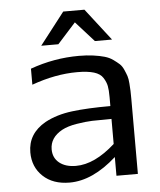

<svg xmlns="http://www.w3.org/2000/svg" viewBox="-53 -789 707 848"><g transform="rotate(-5 300.0 -365.5)"><path d="M463 -601H387L306 -691L225 -601H149L259 -743H353ZM311 -542Q346 -542 374.5 -538Q403 -534 424 -528Q445 -522 461 -510.5Q477 -499 487.5 -489.5Q498 -480 505.5 -463Q513 -446 517 -434Q521 -422 522.5 -401Q524 -380 524.5 -368Q525 -356 525 -333V0H430V-83Q324 12 222 12Q148 12 104 -29.5Q60 -71 60 -136Q60 -219 139 -264Q191 -292 259.5 -300.5Q328 -309 430 -309V-349Q430 -380 426.5 -398Q423 -416 411 -435Q399 -454 371 -462.5Q343 -471 297 -471Q200 -471 95 -433V-504Q200 -542 311 -542ZM430 -141V-252H428Q373 -252 344 -251Q315 -250 275 -243.5Q235 -237 209 -223Q155 -193 155 -141Q155 -103 182.5 -81Q210 -59 256 -59Q339 -59 430 -141Z"/></g></svg>

Font: Edlo
Style: Regular
Weight: 400
Monospace: yes
Version: Version 0.01